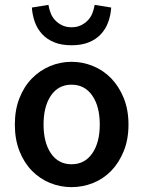

<svg xmlns="http://www.w3.org/2000/svg" viewBox="-20 -757 589 789"><path d="M274 12Q228 12 186 -5Q144 -22 111.5 -55Q79 -88 60 -136Q41 -184 41 -245Q41 -306 60 -354Q79 -402 111.5 -435Q144 -468 186 -485.5Q228 -503 274 -503Q320 -503 362.5 -485.5Q405 -468 437 -435Q469 -402 488.5 -354Q508 -306 508 -245Q508 -184 488.5 -136Q469 -88 437 -55Q405 -22 362.5 -5Q320 12 274 12ZM274 -82Q328 -82 359 -126.5Q390 -171 390 -245Q390 -320 359 -364.5Q328 -409 274 -409Q220 -409 189.5 -364.5Q159 -320 159 -245Q159 -171 189.5 -126.5Q220 -82 274 -82ZM274 -571Q232 -571 202 -583.5Q172 -596 152.5 -617.5Q133 -639 123 -667Q113 -695 111 -726L179 -737Q182 -719 188.5 -702.5Q195 -686 207 -673.5Q219 -661 235.5 -653Q252 -645 274 -645Q296 -645 312.5 -653Q329 -661 341 -673.5Q353 -686 359.5 -702.5Q366 -719 369 -737L437 -726Q435 -695 425 -667Q415 -639 395.5 -617.5Q376 -596 346 -583.5Q316 -571 274 -571Z"/></svg>

Font: Giro Semibold
Style: Regular
Weight: 600
Designer: Paul D. Hunt
Foundry: Adobe Systems Incorporated
Version: Version 1.000;PS 1.0;hotconv 1.0.88;makeotf.lib2.5.647800